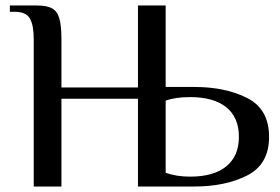

<svg xmlns="http://www.w3.org/2000/svg" viewBox="-20 -680 1022 700"><path d="M103 -537Q103 -588 89 -612.5Q75 -637 33 -637H16V-660H114Q150 -660 169 -650Q188 -640 196 -614Q204 -588 204 -537V-361H483V-660H584V-363H688Q802 -363 881.5 -322.5Q961 -282 961 -181Q961 -81 881.5 -40.5Q802 0 688 0H483V-320H204V0H103ZM851 -181Q851 -252 805 -289Q759 -326 673 -326Q619 -326 584 -313V-50Q624 -36 673 -36Q759 -36 805 -73.5Q851 -111 851 -181Z"/></svg>

Font: El Messiri Medium
Style: Regular
Weight: 500
Designer: Mohamed Gaber
Foundry: Kief Type Foundry
Version: Version 2.007